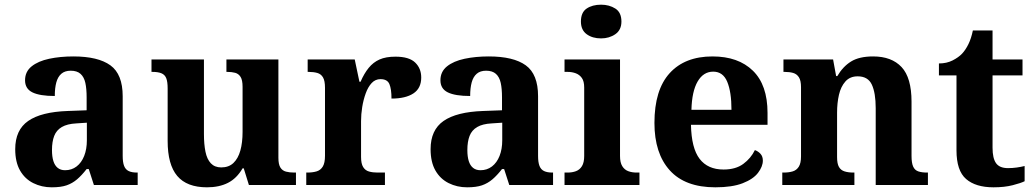

<svg xmlns="http://www.w3.org/2000/svg" viewBox="-20 -790 4416 820"><path d="M201 10Q158 10 122 -8Q86 -26 65.5 -62Q45 -98 45 -153Q45 -235 100.5 -273.5Q156 -312 269 -316L350 -319V-374Q350 -411 344.5 -436Q339 -461 324 -474.5Q309 -488 282 -488Q257 -488 242 -475Q227 -462 220.5 -438Q214 -414 214 -380Q150 -380 118.5 -395.5Q87 -411 87 -447Q87 -484 115 -506.5Q143 -529 190 -539Q237 -549 293 -549Q399 -549 451.5 -511Q504 -473 504 -379V-124Q504 -97 510 -81.5Q516 -66 529.5 -59.5Q543 -53 565 -53H568V0H381L359 -68H350Q329 -41 309 -24Q289 -7 264.5 1.5Q240 10 201 10ZM258 -63Q286 -63 307 -79Q328 -95 339.5 -124Q351 -153 351 -191V-266L306 -263Q267 -261 244 -247.5Q221 -234 211.5 -209.5Q202 -185 202 -149Q202 -121 208 -102Q214 -83 226.5 -73Q239 -63 258 -63Z M864 10Q778 10 737 -38.5Q696 -87 696 -188V-412Q696 -441 690 -456Q684 -471 669.5 -477Q655 -483 631 -483H627V-536H851V-217Q851 -174 857.5 -142Q864 -110 880.5 -92.5Q897 -75 925 -75Q957 -75 977 -94Q997 -113 1006.5 -147Q1016 -181 1016 -227V-419Q1016 -448 1007.5 -461.5Q999 -475 984.5 -479Q970 -483 950 -483H947V-536H1169V-116Q1169 -88 1177.5 -74.5Q1186 -61 1201.5 -57Q1217 -53 1236 -53H1244V0H1043L1021 -71H1016Q991 -28 953.5 -9Q916 10 864 10Z M1288 0V-53H1292Q1315 -53 1332 -58Q1349 -63 1358.5 -78.5Q1368 -94 1368 -125V-415Q1368 -445 1359.5 -459.5Q1351 -474 1335 -478.5Q1319 -483 1297 -483H1294V-536H1495L1515 -441H1520Q1535 -476 1554.5 -500Q1574 -524 1601 -536Q1628 -548 1669 -548Q1727 -548 1753 -523Q1779 -498 1779 -459Q1779 -413 1745.5 -391Q1712 -369 1652 -369Q1652 -410 1643 -431Q1634 -452 1605 -452Q1583 -452 1567.5 -435.5Q1552 -419 1542 -391.5Q1532 -364 1527 -333Q1522 -302 1522 -273V-120Q1522 -91 1531 -76.5Q1540 -62 1556 -57.5Q1572 -53 1592 -53H1624V0Z M1975 10Q1932 10 1896 -8Q1860 -26 1839.5 -62Q1819 -98 1819 -153Q1819 -235 1874.5 -273.5Q1930 -312 2043 -316L2124 -319V-374Q2124 -411 2118.5 -436Q2113 -461 2098 -474.5Q2083 -488 2056 -488Q2031 -488 2016 -475Q2001 -462 1994.5 -438Q1988 -414 1988 -380Q1924 -380 1892.5 -395.5Q1861 -411 1861 -447Q1861 -484 1889 -506.5Q1917 -529 1964 -539Q2011 -549 2067 -549Q2173 -549 2225.5 -511Q2278 -473 2278 -379V-124Q2278 -97 2284 -81.5Q2290 -66 2303.5 -59.5Q2317 -53 2339 -53H2342V0H2155L2133 -68H2124Q2103 -41 2083 -24Q2063 -7 2038.5 1.5Q2014 10 1975 10ZM2032 -63Q2060 -63 2081 -79Q2102 -95 2113.5 -124Q2125 -153 2125 -191V-266L2080 -263Q2041 -261 2018 -247.5Q1995 -234 1985.5 -209.5Q1976 -185 1976 -149Q1976 -121 1982 -102Q1988 -83 2000.5 -73Q2013 -63 2032 -63Z M2391 0V-53H2404Q2424 -53 2440 -59Q2456 -65 2465.5 -80.5Q2475 -96 2475 -124V-416Q2475 -443 2465 -457Q2455 -471 2439 -477Q2423 -483 2404 -483H2391V-536H2628V-124Q2628 -96 2637.5 -80.5Q2647 -65 2663 -59Q2679 -53 2699 -53H2711V0ZM2547 -626Q2510 -626 2485.5 -644Q2461 -662 2461 -698Q2461 -737 2485.5 -753.5Q2510 -770 2547 -770Q2582 -770 2608 -753.5Q2634 -737 2634 -698Q2634 -662 2608 -644Q2582 -626 2547 -626Z M3035 10Q2906 10 2840.5 -62.5Q2775 -135 2775 -265Q2775 -406 2840 -477.5Q2905 -549 3023 -549Q3133 -549 3195.5 -488Q3258 -427 3258 -308V-257H2931Q2933 -157 2968 -111.5Q3003 -66 3070 -66Q3122 -66 3154.5 -90Q3187 -114 3204 -149Q3218 -144 3228 -133Q3238 -122 3238 -104Q3238 -79 3217.5 -52Q3197 -25 3152 -7.5Q3107 10 3035 10ZM3104 -321Q3104 -397 3086 -440.5Q3068 -484 3026 -484Q2984 -484 2959.5 -442Q2935 -400 2933 -321Z M3321 0V-53H3326Q3349 -53 3365.5 -58Q3382 -63 3391.5 -78Q3401 -93 3401 -122V-418Q3401 -446 3392 -460Q3383 -474 3367.5 -478.5Q3352 -483 3330 -483H3326V-536H3538L3551 -465H3556Q3580 -506 3615 -527.5Q3650 -549 3709 -549Q3788 -549 3830.5 -503.5Q3873 -458 3873 -356V-124Q3873 -94 3880 -78.5Q3887 -63 3902 -58Q3917 -53 3939 -53H3943V0H3720V-328Q3720 -393 3703.5 -428.5Q3687 -464 3643 -464Q3610 -464 3590.5 -442Q3571 -420 3563 -385Q3555 -350 3555 -309V-119Q3555 -91 3563 -77Q3571 -63 3587 -58Q3603 -53 3625 -53H3629V0Z M4223 10Q4147 10 4106 -25.5Q4065 -61 4065 -148V-468H3990V-519Q4023 -519 4048.5 -532Q4074 -545 4089 -561Q4104 -577 4116 -601.5Q4128 -626 4135 -660H4219V-536H4347V-468H4219V-159Q4219 -114 4234 -93Q4249 -72 4285 -72Q4304 -72 4322 -74.5Q4340 -77 4356 -81V-16Q4340 -8 4305 1Q4270 10 4223 10Z"/></svg>

Font: Noto Rashi Hebrew
Style: Bold
Weight: 700
Version: Version 1.006